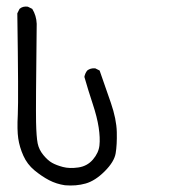

<svg xmlns="http://www.w3.org/2000/svg" viewBox="-20 -456 540 590"><path d="M179.7 113.3Q153.3 109.4 130.9 97.7Q108.4 85.9 85.9 67.4Q63.5 48.8 51.8 22.5Q40 -3.9 36.1 -30.3Q32.2 -56.6 34.7 -104Q37.1 -151.4 33.2 -415L40 -428.7Q49.8 -437.5 65.4 -435.5L79.1 -428.7Q91.8 -408.2 92.8 -382.8Q89.8 -127 90.8 -81.1Q91.8 -35.2 95.7 -15.6Q99.6 3.9 113.3 20.5Q127 37.1 140.1 44.4Q153.3 51.8 173.3 57.1Q193.4 62.5 220.7 58.6Q248 54.7 265.6 34.2Q283.2 13.7 285.6 -9.3Q288.1 -32.2 283.2 -64.5Q278.3 -96.7 264.6 -137.7Q251 -178.7 239.3 -219.7Q241.2 -230.5 248 -239.3Q257.8 -247.1 272.5 -246.1L286.1 -239.3Q303.7 -189.5 320.8 -139.6Q337.9 -89.8 338.9 -50.3Q339.8 -10.7 335.4 15.1Q331.1 41 301.8 70.3Q272.5 99.6 243.2 107.9Q213.9 116.2 179.7 113.3Z"/></svg>

Font: JasonHandwriting1
Style: Regular
Weight: 400
Version: Version 1.48.20